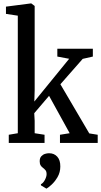

<svg xmlns="http://www.w3.org/2000/svg" viewBox="-20 -839 594 1127"><path d="M31.5 0V-48L84.5 -57V-747L15 -757.5V-800L161.5 -819H163.5L183.5 -804V-309.5L181.5 -243L386 -494L316.5 -507V-553H525V-507L465.5 -493.5L334.5 -344.5L504 -56L553.5 -48V0H332V-48L389 -57L268 -276.5L181 -174.5L183.5 -130V-57L241.5 -48V0ZM334 138.5Q334 172.5 318 200Q302 227.5 282.5 245.2Q263 263 253 268H252L220.5 249L220 242.5Q234 235.5 243.8 216.5Q253.5 197.5 253.5 183.5Q253.5 168 247 160.2Q240.5 152.5 233 147Q225 141.5 219 132.5Q213 123.5 213 107.5Q213 88.5 222.5 78.2Q232 68 244.5 64.2Q257 60.5 266 60.5H268.5Q298 60.5 316.2 80.8Q334.5 101 334 138.5Z"/></svg>

Font: Merriweather 24pt SemiCondensed
Style: Regular
Weight: 400
Width: 4
Designer: Eben Sorkin
Foundry: Eben Sorkin
Version: Version 2.100